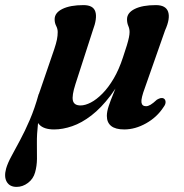

<svg xmlns="http://www.w3.org/2000/svg" viewBox="-93 -496 720 752"><path d="M58.5 -127.5 77.5 -119.5Q61 -59.5 56 -14.5Q51 30.5 51.5 64.8Q52 99 51.8 126.5Q51.5 154 44.5 179Q37.5 204.5 16.8 220.2Q-4 236 -28 236Q-55 236 -66.5 216.2Q-78 196.5 -69 164Q-63 143 -48.2 115.8Q-33.5 88.5 -14.5 53.2Q4.5 18 23.8 -26.8Q43 -71.5 58.5 -127.5ZM119.5 -303.5Q127 -326 130 -341Q133 -356 133 -370.5Q133 -383 127 -394.5Q121 -406 121 -420.5Q121 -446 151.5 -461Q182 -476 234 -476Q272.5 -476 280.5 -450.2Q288.5 -424.5 270.5 -377L202.5 -166.5Q188 -121.5 192.5 -102.2Q197 -83 222.5 -83Q240.5 -83 262.8 -94.5Q285 -106 308.2 -129.5Q331.5 -153 352.2 -188.2Q373 -223.5 388.5 -271Q398 -299.5 403.8 -318.2Q409.5 -337 412 -349.5Q414.5 -362 414.5 -370.5Q414.5 -383 409.5 -394.5Q404.5 -406 404.5 -420.5Q404.5 -446 434.8 -461Q465 -476 517.5 -476Q556.5 -476 565.5 -449.8Q574.5 -423.5 553.5 -377L474.5 -152Q459 -110.5 461 -95.2Q463 -80 479 -80Q487 -80 496.8 -85.8Q506.5 -91.5 521.5 -105.5Q530 -110.5 536.5 -111.8Q543 -113 548 -110.5Q555 -106.5 555.5 -97Q556 -87.5 547.5 -76.5Q522 -37 479.2 -13Q436.5 11 393.5 11Q359.5 11 342.5 -2.5Q325.5 -16 325.5 -42Q325.5 -59 332.8 -80.8Q340 -102.5 350.8 -128.5Q361.5 -154.5 373.2 -183.8Q385 -213 393.5 -244L409.5 -241Q376.5 -170 339.8 -121.5Q303 -73 265 -43.8Q227 -14.5 189.8 -1.8Q152.5 11 119 11Q78.5 11 60.8 -8.2Q43 -27.5 45 -62.2Q47 -97 64.5 -143Z"/></svg>

Font: Fraunces SemiBold
Style: Italic
Weight: 600
Italic angle: -16°
Version: Version 1.000;[b76b70a41]